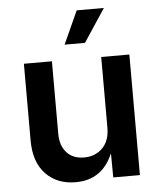

<svg xmlns="http://www.w3.org/2000/svg" viewBox="-54 -812 720 866"><g transform="rotate(-5 306.0 -379.0)"><path d="M254.4 6.8Q169.9 6.8 118.7 -46.9Q67.4 -100.6 67.4 -198.7V-545.9H194.3V-218.3Q194.3 -163.6 222.9 -132.3Q251.5 -101.1 301.3 -101.1Q352.1 -101.1 384.8 -133.8Q417.5 -166.5 417.5 -226.1V-545.9H544.9V0H424.3L423.3 -109.4Q374.5 6.8 254.4 6.8ZM257.8 -615.7 325.7 -765.1H448.7L350.1 -615.7Z"/></g></svg>

Font: Inter SemiBold
Style: Regular
Weight: 600
Designer: Rasmus Andersson
Foundry: rsms
Version: Version 4.001;git-9221beed3